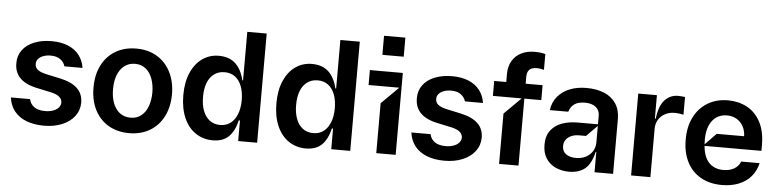

<svg xmlns="http://www.w3.org/2000/svg" viewBox="-47 -1022 5158 1274"><g transform="rotate(5 2532.5 -385.0)"><path d="M35.5 -157H163.4Q171.2 -122.2 198.2 -104.4Q225.1 -86.6 269.2 -86.6Q299.4 -86.6 322.4 -95Q345.5 -103.3 358.7 -118.3Q371.8 -133.2 372.2 -152Q371.4 -175.1 353.3 -190.3Q335.2 -205.6 298.3 -213.8L205.3 -233.7Q50.8 -264.9 51.8 -387.1Q51.5 -436.8 79 -474.3Q106.5 -511.7 156.8 -532.1Q207 -552.6 272.7 -552.6Q335.9 -552.6 382.5 -533.4Q429 -514.2 456.7 -478.5Q484.4 -442.8 492.2 -393.5H371.4Q363.6 -421.2 339.3 -438.9Q315 -456.7 274.1 -456.7Q247.5 -456.7 225.9 -448.7Q204.2 -440.7 192.1 -426.5Q180 -412.3 180.4 -394.2Q179.7 -370.4 197.6 -355.3Q215.6 -340.2 257.1 -331L350.1 -311.1Q427.2 -294.4 465.2 -258Q503.2 -221.6 503.6 -163.4Q503.2 -112.2 473.4 -72.8Q443.5 -33.4 390.8 -11.4Q338.1 10.7 270.6 10.7Q203.5 10.7 153.2 -8.7Q103 -28.1 72.8 -65.7Q42.6 -103.3 35.5 -157Z M576 -270.6Q575.6 -354.4 607.6 -418.3Q639.6 -482.2 698.9 -517.4Q758.2 -552.6 837.4 -552.6Q915.8 -552.6 974.8 -517.4Q1033.7 -482.2 1066.1 -418.3Q1098.4 -354.4 1098.7 -270.6Q1098.4 -186.8 1066.1 -123Q1033.7 -59.3 974.8 -24.3Q915.8 10.7 837.4 10.7Q758.2 10.7 698.9 -24.3Q639.6 -59.3 607.6 -123Q575.6 -186.8 576 -270.6ZM968 -271.3Q967.7 -322.1 952.9 -362.7Q938.2 -403.4 909.1 -427.2Q880 -451 838.1 -451Q795.1 -451 765.3 -427.2Q735.4 -403.4 720.5 -362.7Q705.6 -322.1 706 -271.3Q705.6 -220.2 720.5 -179.7Q735.4 -139.2 765.1 -115.8Q794.7 -92.3 838.1 -92.3Q880 -92.3 909.1 -115.8Q938.2 -139.2 952.9 -179.7Q967.7 -220.2 968 -271.3Z M1174 -272Q1174 -360.1 1202.2 -423.5Q1230.5 -486.9 1278.6 -519.7Q1326.7 -552.6 1385.7 -552.6Q1456.7 -552.6 1497.7 -514Q1538.7 -475.5 1555.4 -404.1H1560.4V-727.3H1689.6V0H1563.2V-137.1H1555.4Q1538.4 -65 1500.4 -27.7Q1462.4 9.6 1393.5 9.9Q1329.9 9.6 1280 -23.8Q1230.1 -57.2 1202.1 -120.7Q1174 -184.3 1174 -272ZM1563.2 -272.7Q1562.9 -326 1547.8 -365.2Q1532.7 -404.5 1503.9 -426Q1475.1 -447.4 1434.7 -447.4Q1392.8 -447.4 1363.5 -425.2Q1334.2 -403.1 1319.6 -363.6Q1305 -324.2 1305.4 -272.7Q1305 -220.9 1319.8 -180.9Q1334.5 -141 1363.8 -118.4Q1393.1 -95.9 1434.7 -95.9Q1474.8 -95.9 1503.6 -117.9Q1532.3 -139.9 1547.6 -179.7Q1562.9 -219.5 1563.2 -272.7Z M1794 -272Q1794 -360.1 1822.3 -423.5Q1850.5 -486.9 1898.6 -519.7Q1946.7 -552.6 2005.7 -552.6Q2076.7 -552.6 2117.7 -514Q2158.7 -475.5 2175.4 -404.1H2180.4V-727.3H2309.7V0H2183.2V-137.1H2175.4Q2158.4 -65 2120.4 -27.7Q2082.4 9.6 2013.5 9.9Q1949.9 9.6 1900 -23.8Q1850.1 -57.2 1822.1 -120.7Q1794 -184.3 1794 -272ZM2183.2 -272.7Q2182.9 -326 2167.8 -365.2Q2152.7 -404.5 2123.9 -426Q2095.2 -447.4 2054.7 -447.4Q2012.8 -447.4 1983.5 -425.2Q1954.2 -403.1 1939.6 -363.6Q1925.1 -324.2 1925.4 -272.7Q1925.1 -220.9 1939.8 -180.9Q1954.5 -141 1983.8 -118.4Q2013.1 -95.9 2054.7 -95.9Q2094.8 -95.9 2123.6 -117.9Q2152.3 -139.9 2167.6 -179.7Q2182.9 -219.5 2183.2 -272.7Z M2612.2 0H2483V-332.4L2597.3 -446H2392.8V-545.5H2612.2ZM2608.7 -653.4H2466.6V-780.5H2608.7Z M2703.1 -157H2831Q2838.8 -122.2 2865.8 -104.4Q2892.8 -86.6 2936.8 -86.6Q2967 -86.6 2990.1 -95Q3013.1 -103.3 3026.3 -118.3Q3039.4 -133.2 3039.8 -152Q3039.1 -175.1 3021 -190.3Q3002.8 -205.6 2965.9 -213.8L2872.9 -233.7Q2718.4 -264.9 2719.5 -387.1Q2719.1 -436.8 2746.6 -474.3Q2774.1 -511.7 2824.4 -532.1Q2874.6 -552.6 2940.3 -552.6Q3003.6 -552.6 3050.1 -533.4Q3096.6 -514.2 3124.3 -478.5Q3152 -442.8 3159.8 -393.5H3039.1Q3031.2 -421.2 3006.9 -438.9Q2982.6 -456.7 2941.8 -456.7Q2915.1 -456.7 2893.5 -448.7Q2871.8 -440.7 2859.7 -426.5Q2847.7 -412.3 2848 -394.2Q2847.3 -370.4 2865.2 -355.3Q2883.2 -340.2 2924.7 -331L3017.8 -311.1Q3094.8 -294.4 3132.8 -258Q3170.8 -221.6 3171.2 -163.4Q3170.8 -112.2 3141 -72.8Q3111.2 -33.4 3058.4 -11.4Q3005.7 10.7 2938.2 10.7Q2871.1 10.7 2820.8 -8.7Q2770.6 -28.1 2740.4 -65.7Q2710.2 -103.3 2703.1 -157Z M3430.4 -588.8V-545.5H3543.3V-446H3430.4V0H3301.1V-335.2L3412.6 -446H3220.9V-545.5H3301.1V-597.3Q3301.1 -650.6 3323.5 -687.5Q3345.9 -724.4 3384.4 -742.9Q3422.9 -761.4 3471.6 -761.4Q3514.2 -761.4 3543.3 -752.8V-647.7Q3529.8 -650.9 3519 -652.9Q3508.2 -654.8 3495.7 -654.8Q3460.2 -654.8 3445 -638.1Q3429.7 -621.4 3430.4 -588.8Z M3590.2 -153.4Q3589.8 -211.6 3618.1 -248.8Q3646.3 -285.9 3693 -302.4Q3739.7 -318.9 3796.9 -318.9H3931.8V-377.8Q3931.5 -412.6 3905.9 -433.4Q3880.3 -454.2 3833.8 -454.5Q3787.3 -454.2 3762.4 -435.7Q3737.6 -417.3 3728 -384.9H3605.1Q3612.9 -438.6 3644.2 -476.2Q3675.4 -513.8 3724.6 -533.2Q3773.8 -552.6 3835.2 -552.6Q3903.4 -552.6 3954 -531.4Q4004.6 -510.3 4032.5 -468.2Q4060.4 -426.1 4060.4 -365.1V0H3936.8V-134.9H3932.5Q3915.1 -57.2 3875 -23.1Q3834.9 11 3767 11.4Q3716.6 11 3676.3 -8Q3636 -27 3612.9 -64.1Q3589.8 -101.2 3590.2 -153.4ZM3931.8 -196V-308.2L3859.4 -235.1H3813.2Q3785.5 -235.1 3762.8 -225.5Q3740.1 -215.9 3726.9 -198Q3713.8 -180 3713.8 -155.5Q3713.4 -120.7 3738.8 -102.1Q3764.2 -83.5 3806.1 -83.8Q3843 -83.8 3871.6 -98.9Q3900.2 -114 3915.8 -139.7Q3931.5 -165.5 3931.8 -196Z M4180.4 0V-545.5H4304.7V-389.9H4310.4Q4321 -476.9 4357.1 -515.1Q4393.1 -553.3 4445.3 -553.3Q4456.3 -553.3 4469.5 -552.2Q4482.6 -551.1 4491.5 -549.7V-431.8Q4481.9 -434.3 4464.3 -436.6Q4446.7 -438.9 4431.8 -438.9Q4396.7 -438.9 4368.4 -423.8Q4340.2 -408.7 4324.4 -381.9Q4308.6 -355.1 4308.9 -321V0Z M5027.7 -237.9H4648.8Q4655.9 -161.9 4691.8 -125.7Q4727.6 -89.5 4786.9 -89.5Q4828.5 -89.5 4858.3 -106.7Q4888.1 -123.9 4899.9 -155.5H5022.7Q5011 -103.7 4979 -66.2Q4947.1 -28.8 4897.7 -9.1Q4848.4 10.7 4785.5 10.7Q4703.8 10.7 4643.8 -23.6Q4583.8 -57.9 4552 -121.3Q4520.2 -184.7 4520.6 -269.9Q4520.2 -353.3 4552 -417.4Q4583.8 -481.5 4642.4 -517Q4701 -552.6 4778.4 -552.6Q4848 -552.6 4904.5 -522.7Q4960.9 -492.9 4994.3 -430.9Q5027.7 -369 5027.7 -277ZM4722.3 -324.6H4904.8Q4904.1 -361.2 4888.3 -390.3Q4872.5 -419.4 4844.5 -435.9Q4816.4 -452.4 4780.5 -452.4Q4740.1 -452.4 4710 -432.2Q4680 -411.9 4663.5 -373.2Q4647 -334.5 4647 -280.2Q4647 -263.8 4648.1 -248.2Z"/></g></svg>

Font: Riot Sans
Style: Bold
Weight: 600
Designer: Rasmus Andersson
Foundry: rsms
Version: Version 4.001